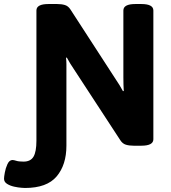

<svg xmlns="http://www.w3.org/2000/svg" viewBox="-112 -722 851 954"><path d="M12 212Q11 212 -5 211Q-21 210 -41.5 205.5Q-62 201 -77 191.5Q-92 182 -92 166Q-92 157 -88 135Q-84 113 -75 93.5Q-66 74 -51 73Q-43 73 -31 77Q-19 81 5 81Q40 81 54.5 56.5Q69 32 69 -23V-670Q69 -702 129 -702H172Q194 -702 210.5 -697Q227 -692 238 -675L463 -328Q483 -299 499 -269L503 -270Q502 -287 501.5 -301.5Q501 -316 501 -338V-670Q501 -702 561 -702H590Q650 -702 650 -670V-30Q650 2 590 2H552Q530 2 513.5 -3Q497 -8 486 -25L256 -377Q236 -406 220 -436L216 -435Q218 -418 218 -403.5Q218 -389 218 -367V2Q218 97 169.5 154.5Q121 212 12 212Z"/></svg>

Font: Asap
Style: Bold
Weight: 700
Designer: Pablo Cosgaya
Foundry: Omnibus-Type
Version: Version 3.001; ttfautohint (v1.8.3)